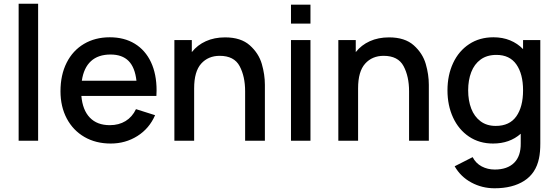

<svg xmlns="http://www.w3.org/2000/svg" viewBox="-20 -755 2988 1030"><path d="M80 0V-735H184.5V0Z M416.5 -240.5Q423 -164.5 462 -124Q501 -83.5 569 -83.5Q617.5 -83.5 653.5 -105.5Q689.5 -127.5 709.5 -169.5L812 -137Q781 -65.5 717 -25.2Q653 15 574 15Q494 15 433 -20.2Q372 -55.5 338.2 -119.2Q304.5 -183 304.5 -265.5Q304.5 -353 337.5 -418.5Q370.5 -484 430.5 -519.5Q490.5 -555 569 -555Q646.5 -555 703 -520.5Q759.5 -486 789.8 -421.8Q820 -357.5 820 -270Q820 -260.5 819 -240.5ZM419 -322H712Q704 -393.5 669.8 -428Q635.5 -462.5 573 -462.5Q506.5 -462.5 467.8 -426.8Q429 -391 419 -322Z M1401 -300V0H1295V-265.5Q1295 -345 1265.5 -400.2Q1236 -455.5 1158.5 -455.5Q1097 -455.5 1059.2 -413.5Q1021.5 -371.5 1021.5 -281V0H915.5V-540H1009V-475.5Q1039 -513.5 1084.5 -534Q1130 -554.5 1187.5 -554.5Q1272.5 -554.5 1320.2 -511.8Q1368 -469 1384.5 -412Q1401 -355 1401 -300Z M1541 -628.5V-730H1645.5V-628.5ZM1541 0V-540H1645.5V0Z M2280.5 -300V0H2174.5V-265.5Q2174.5 -345 2145 -400.2Q2115.5 -455.5 2038 -455.5Q1976.5 -455.5 1938.8 -413.5Q1901 -371.5 1901 -281V0H1795V-540H1888.5V-475.5Q1918.5 -513.5 1964 -534Q2009.5 -554.5 2067 -554.5Q2152 -554.5 2199.8 -511.8Q2247.5 -469 2264 -412Q2280.5 -355 2280.5 -300Z M2878.5 14.5Q2878.5 62 2871.5 94.5Q2855 174.5 2792.5 214.8Q2730 255 2633 255Q2566 255 2508.8 224.2Q2451.5 193.5 2419 137L2515.5 88Q2532.5 121 2564.2 137.8Q2596 154.5 2634 154.5Q2701.5 154.5 2738 118.5Q2774.5 82.5 2773.5 13.5V-37.5Q2714 15 2625 15Q2551.5 15 2496 -22.2Q2440.5 -59.5 2410.5 -124.5Q2380.5 -189.5 2380.5 -270.5Q2380.5 -352 2410.8 -416.8Q2441 -481.5 2496.8 -518.2Q2552.5 -555 2627 -555Q2676.5 -555 2716.5 -538.5Q2756.5 -522 2786 -491.5V-540H2878.5ZM2786 -270.5Q2786 -358 2750.2 -409.2Q2714.5 -460.5 2643 -460.5Q2592.5 -460.5 2558.5 -435.8Q2524.5 -411 2508 -368Q2491.5 -325 2491.5 -270.5Q2491.5 -215.5 2508 -172.5Q2524.5 -129.5 2557.8 -104.5Q2591 -79.5 2639.5 -79.5Q2713.5 -79.5 2749.8 -130.8Q2786 -182 2786 -270.5Z"/></svg>

Font: Manrope KiralyPet SmBd KiralyPet
Style: Regular
Weight: 600
Designer: Mikhail Sharanda
Foundry: Mikhail Sharanda
Version: Version 4.502